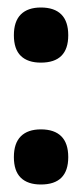

<svg xmlns="http://www.w3.org/2000/svg" viewBox="-20 -507 218 512"><path d="M89 -15Q54 -15 35.5 -33Q17 -51 17 -88Q17 -125 35.5 -143.5Q54 -162 89 -162Q125 -162 143.5 -143.5Q162 -125 162 -88Q162 -15 89 -15ZM89 -340Q54 -340 35.5 -358Q17 -376 17 -413Q17 -450 35.5 -468.5Q54 -487 89 -487Q125 -487 143.5 -468.5Q162 -450 162 -413Q162 -340 89 -340Z"/></svg>

Font: Bricolage Grotesque 72pt SemiCondensed SemiBold
Style: Regular
Weight: 600
Width: 4
Designer: Mathieu Triay
Foundry: Atelier Triay
Version: Version 1.001;gftools[0.9.33.dev8+g029e19f]